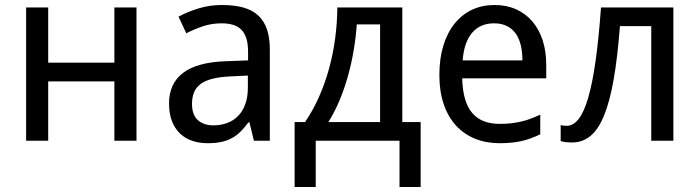

<svg xmlns="http://www.w3.org/2000/svg" viewBox="-20 -566 2812 772"><path d="M173.8 -536.1V-314H439.9V-536.1H528.8V0H439.9V-238.8H173.8V0H85V-536.1Z M1001 0 982.9 -74.2H979Q962.9 -52.2 946.8 -36.4Q930.7 -20.5 911.6 -10.3Q892.6 0 869.1 4.9Q845.7 9.8 814.9 9.8Q781.2 9.8 752.9 0.2Q724.6 -9.3 703.9 -29.1Q683.1 -48.8 671.4 -78.9Q659.7 -108.9 659.7 -149.9Q659.7 -230 716.1 -272.9Q772.5 -315.9 887.7 -319.8L977.5 -323.2V-356.9Q977.5 -389.6 970.5 -411.6Q963.4 -433.6 950 -447Q936.5 -460.4 916.7 -466.3Q897 -472.2 871.6 -472.2Q831.1 -472.2 796.1 -460.4Q761.2 -448.7 729 -432.1L697.8 -499Q733.9 -518.6 778.3 -532.2Q822.8 -545.9 871.6 -545.9Q921.4 -545.9 957.8 -535.9Q994.1 -525.9 1017.8 -504.2Q1041.5 -482.4 1053.2 -448.7Q1064.9 -415 1064.9 -367.2V0ZM837.9 -62Q867.7 -62 893.1 -71.3Q918.5 -80.6 937 -99.4Q955.6 -118.2 966.1 -146.7Q976.6 -175.3 976.6 -213.9V-262.2L906.7 -258.8Q862.8 -256.8 833 -249Q803.2 -241.2 785.4 -227.3Q767.6 -213.4 759.8 -193.6Q752 -173.8 752 -148.9Q752 -104 775.6 -83Q799.3 -62 837.9 -62Z M1671.4 186H1586.4V0H1249.5V186H1164.6V-75.2H1206.5Q1238.3 -121.6 1262.5 -176Q1286.6 -230.5 1303 -289.8Q1319.3 -349.1 1327.6 -411.6Q1335.9 -474.1 1336.4 -536.1H1597.7V-75.2H1671.4ZM1508.3 -75.2V-467.8H1414.6Q1411.1 -417.5 1402.3 -365Q1393.6 -312.5 1379.4 -261.5Q1365.2 -210.4 1345.5 -163.1Q1325.7 -115.7 1300.3 -75.2Z M1988.3 9.8Q1934.6 9.8 1890.1 -8.3Q1845.7 -26.4 1813.7 -61Q1781.7 -95.7 1764.2 -147Q1746.6 -198.2 1746.6 -264.2Q1746.6 -330.6 1762.7 -382.8Q1778.8 -435.1 1808.1 -471.4Q1837.4 -507.8 1878.2 -526.9Q1918.9 -545.9 1968.3 -545.9Q2016.6 -545.9 2055.2 -528.6Q2093.8 -511.2 2120.6 -479.7Q2147.5 -448.2 2161.9 -404.1Q2176.3 -359.9 2176.3 -306.2V-251H1838.4Q1840.8 -156.7 1878.2 -112.3Q1915.5 -67.9 1989.3 -67.9Q2014.2 -67.9 2035.4 -70.3Q2056.6 -72.8 2076.4 -77.4Q2096.2 -82 2114.7 -89.1Q2133.3 -96.2 2152.3 -105V-25.9Q2132.8 -16.6 2114 -9.8Q2095.2 -2.9 2075.4 1.5Q2055.7 5.9 2034.4 7.8Q2013.2 9.8 1988.3 9.8ZM1966.3 -472.2Q1910.6 -472.2 1878.2 -434.1Q1845.7 -396 1840.3 -323.2H2080.6Q2080.6 -356.4 2074 -384Q2067.4 -411.6 2053.5 -431.2Q2039.6 -450.7 2018.1 -461.4Q1996.6 -472.2 1966.3 -472.2Z M2687.5 0H2598.6V-460.9H2472.7Q2462.9 -334.5 2447.3 -245.6Q2431.6 -156.7 2408.4 -100.6Q2385.3 -44.4 2353.5 -18.8Q2321.8 6.8 2279.8 6.8Q2266.1 6.8 2254.2 5.4Q2242.2 3.9 2234.4 1V-63Q2245.6 -60.1 2258.8 -60.1Q2285.6 -60.1 2307.4 -88.6Q2329.1 -117.2 2345.9 -176Q2362.8 -234.9 2375.2 -324.5Q2387.7 -414.1 2396.5 -536.1H2687.5Z"/></svg>

Font: Genotype
Style: Regular
Weight: 400
Foundry: Ascender Corporation
Version: Version 1.00